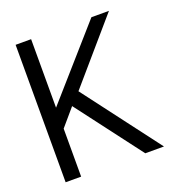

<svg xmlns="http://www.w3.org/2000/svg" viewBox="-112 -681 714 773"><g transform="rotate(-20 245.5 -294.5)"><path d="M460.4 0H380.4L168.5 -279.3L105.5 -205.6V0H39.1V-588.9H105.5V-295.4L363.8 -588.9H439L212.9 -326.7Z"/></g></svg>

Font: Meera
Style: Regular
Weight: 400
Designer: Hussain KH and Suresh P for Swathanthra Malayalam Computing (SMC)
Version: 7.0.0+20160512